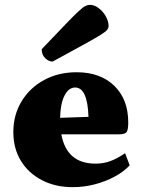

<svg xmlns="http://www.w3.org/2000/svg" viewBox="-20 -760 590 792"><path d="M280 12Q208 12 152.5 -17Q97 -46 66 -97Q35 -148 35 -215Q35 -286 69 -342Q103 -398 162 -430Q221 -462 296 -462Q394 -462 451.5 -406Q509 -350 509 -255Q509 -224 502 -215Q495 -206 472 -206H233Q255 -85 374 -85Q406 -85 434 -95Q462 -105 496 -128L515 -78Q491 -52 453 -31.5Q415 -11 370.5 0.5Q326 12 280 12ZM290 -399Q263 -399 246 -365.5Q229 -332 228 -274L345 -278Q341 -399 290 -399ZM197 -506Q181 -506 166.5 -520Q152 -534 152 -557Q215 -623 250.5 -660Q286 -697 304.5 -714Q323 -731 332.5 -735.5Q342 -740 351 -740Q369 -740 387 -726.5Q405 -713 416.5 -692.5Q428 -672 428 -652Q428 -645 422.5 -637.5Q417 -630 395.5 -616.5Q374 -603 327 -577Q280 -551 197 -506Z"/></svg>

Font: Petrona Black
Style: Regular
Weight: 900
Designer: Ringo R. Seeber
Foundry: Ringo R. Seeber
Version: Version 2.001; ttfautohint (v1.8.3)